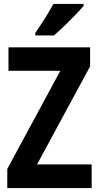

<svg xmlns="http://www.w3.org/2000/svg" viewBox="-20 -954 502 974"><path d="M445 0H17V-97L286 -595H23V-714H437V-617L168 -120H445ZM404 -924Q389 -906 362.5 -878.5Q336 -851 306.5 -822.5Q277 -794 253 -774H159V-787Q184 -823 208.5 -862Q233 -901 251 -934H404Z"/></svg>

Font: Noto Sans Malayalam Condensed
Style: Bold
Weight: 700
Width: 3
Designer: Jelle Bosma - Monotype Design Team
Foundry: Monotype Imaging Inc.
Version: Version 2.104; ttfautohint (v1.8.4.7-5d5b)